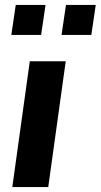

<svg xmlns="http://www.w3.org/2000/svg" viewBox="-20 -760 409 780"><path d="M247 -511 176 0H30L101 -511ZM147 -618H26L44 -740H165ZM351 -618H230L248 -740H369Z"/></svg>

Font: Chivo
Style: Bold Italic
Weight: 700
Italic angle: -8.05°
Designer: Hector Gatti
Foundry: Omnibus-Type
Version: Version 1.007